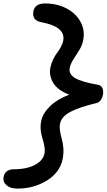

<svg xmlns="http://www.w3.org/2000/svg" viewBox="-69 -833 619 1115"><path d="M32.2 262.2Q-9.3 262.2 -31.5 242.4Q-53.7 222.7 -47.9 192.9Q-38.6 149.9 13.2 149.9Q55.7 149.9 92 140.6Q128.4 131.3 155.5 110.6Q182.6 89.8 189 60.1Q192.9 40 188.7 16.4Q184.6 -7.3 178 -26.9Q171.4 -46.4 168 -73.7Q164.6 -101.1 169.9 -128.9Q179.2 -174.8 221.2 -215.8Q263.2 -256.8 333 -283.2Q266.1 -308.6 240 -351.8Q213.9 -395 224.1 -442.9Q229 -466.3 240.2 -489Q251.5 -511.7 262.7 -526.4Q273.9 -541 284.2 -559.8Q294.4 -578.6 297.9 -595.2Q306.2 -636.2 274.9 -663.3Q243.7 -690.4 170.9 -704.1Q114.7 -714.8 125 -768.1Q133.8 -813 193.8 -813Q260.7 -813 315.7 -784.9Q370.6 -756.8 398.2 -707Q425.8 -657.2 414.1 -599.1Q408.2 -569.3 391.1 -541.5Q374 -513.7 357.4 -488.3Q340.8 -462.9 335.9 -439Q328.6 -401.9 367.9 -379.2Q407.2 -356.4 499 -340.8Q519 -337.4 525.9 -321Q532.7 -304.7 528.8 -282.2Q525.4 -265.1 515.4 -251.2Q505.4 -237.3 488.8 -233.9Q392.6 -210.9 340.6 -183.8Q288.6 -156.7 279.8 -115.2Q275.9 -95.7 279.8 -71.3Q283.7 -46.9 290 -25.6Q296.4 -4.4 298.8 26.6Q301.3 57.6 294.9 90.8Q278.8 168.9 203.1 215.6Q127.4 262.2 32.2 262.2Z"/></svg>

Font: Shantell Sans Normal
Style: Italic
Weight: 500
Italic angle: -11.31°
Designer: Stephen Nixon, Anya Danilova, Shantell Martin
Foundry: Arrow Type
Version: Version 1.006;[559af2be0]